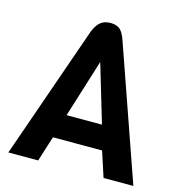

<svg xmlns="http://www.w3.org/2000/svg" viewBox="-106 -807 850 902"><g transform="rotate(15 319.0 -356.0)"><path d="M623 0H478L438 -123H199L160 0H15L243 -652Q258 -686 276.5 -699Q295 -712 322 -712Q349 -712 365.5 -700Q382 -688 395 -652ZM406 -240 322 -522 234 -240Z"/></g></svg>

Font: Viga
Style: Regular
Weight: 400
Designer: Oscar Yáñez
Foundry: Fontstage
Version: Version 1.001